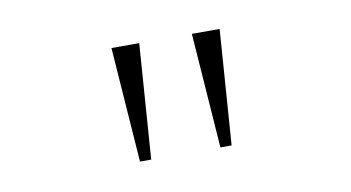

<svg xmlns="http://www.w3.org/2000/svg" viewBox="-39 -744 710 388"><g transform="rotate(-10 316.0 -550.0)"><path d="M222 -432 205 -668H262L245 -432ZM387 -432 370 -668H427L410 -432Z"/></g></svg>

Font: Atkinson Hyperlegible Mono ExtraLight
Style: Regular
Weight: 200
Monospace: yes
Designer: Elliott Scott, Megan Eiswerth, Linus Boman, Theodore Petrosky, Letters from Sweden
Foundry: Applied Design Works, Letters from Sweden
Version: Version 2.001